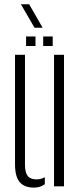

<svg xmlns="http://www.w3.org/2000/svg" viewBox="-20 -850 370 876"><path d="M48.5 -100.5V-600H94V-98Q94 -62.5 106.5 -47Q119 -31.5 146.5 -31.5Q166.5 -31.5 184.5 -41.5V-9.5Q163.5 6 135 6Q91.5 6 70 -19Q48.5 -44 48.5 -100.5ZM226.5 0V-600H272V0ZM177 -640V-683.5H220.5V-640ZM99 -640V-683.5H142V-640ZM137.5 -723.5 75.5 -830.5H113L174.5 -723.5Z"/></svg>

Font: Big Shoulders Stencil Display Thin Light
Style: Regular
Weight: 300
Version: Version 2.001